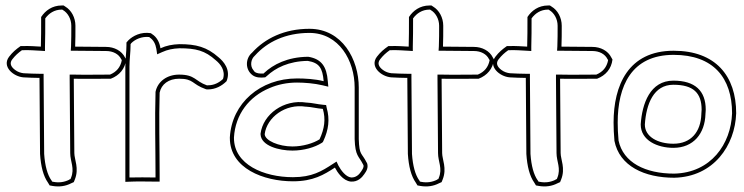

<svg xmlns="http://www.w3.org/2000/svg" viewBox="-20 -650 2712 700"><path d="M13 -443C-14 -407 29 -371 65 -368C86 -367 104 -366 124 -366C124 -274 126 -180 126 -90V-89C129 -43 138 -8 155 16L161 26L172 28C196 32 219 29 240 18L249 14L253 4C269 -36 251 -69 251 -92C251 -180 249 -271 249 -363C292 -362 336 -363 378 -363H384C415 -375 436 -399 440 -433L436 -440C424 -465 396 -479 367 -479C329 -479 293 -480 254 -480C255 -504 255 -530 255 -556C255 -586 240 -613 218 -626L212 -630H205C170 -630 145 -611 130 -588V-580C130 -544 130 -514 129 -480C109 -481 87 -483 62 -482H55C38 -470 26 -460 13 -443ZM25 -434C36 -448 46 -457 60 -467H62C87 -468 107 -466 128 -465L144 -464V-480C145 -514 145 -544 145 -580V-583C158 -601 178 -615 205 -615H207L210 -613C227 -603 240 -581 240 -556C240 -530 240 -505 239 -481L238 -465H254C293 -465 329 -464 367 -464C392 -464 413 -453 422 -434L423 -433L424 -430C419 -405 405 -388 381 -378H378C336 -378 292 -377 249 -378H234V-363C234 -271 236 -180 236 -92C236 -61 253 -36 239 -2L237 3L233 4V5C215 14 196 17 175 13L170 12L168 8L167 7C153 -13 144 -45 141 -89V-90C141 -180 139 -274 139 -366V-381H124C105 -381 87 -382 66 -383C56 -384 44 -388 35 -395C19 -407 14 -420 25 -434Z M437 13 463 12C488 11 510 12 537 12H562V-13C562 -114 559 -214 562 -312C568 -343 595 -363 633 -363C687 -363 679 -343 730 -325L734 -324H738C766 -324 789 -337 806 -354C823 -396 794 -427 777 -441C734 -479 695 -489 634 -489C608 -488 587 -484 565 -474C562 -495 552 -515 534 -526L530 -529C494 -535 464 -519 448 -503L441 -495V-485C441 -460 437 -435 437 -408ZM452 -3V-408C452 -434 456 -458 456 -485V-489L459 -493C472 -506 496 -518 524 -515L525 -514H526V-513C539 -505 547 -490 550 -472L553 -452L571 -460C591 -469 610 -473 634 -474C694 -474 727 -466 767 -430C783 -417 803 -393 793 -362C778 -348 760 -339 738 -339H736H734C691 -354 692 -378 633 -378C590 -378 555 -354 547 -315V-314V-312C544 -213 547 -114 547 -13V-3H537C510 -3 488 -4 462 -3Z M818 -147C818 -36 941 11 1048 11C1122 11 1161 -13 1201 -39C1210 -22 1230 9 1259 12C1284 14 1300 -3 1308 -15C1316 -26 1324 -39 1318 -56L1317 -57C1298 -95 1290 -82 1288 -143V-331C1288 -433 1228 -545 1108 -545C1017 -545 946 -510 899 -458C874 -437 873 -395 902 -375C914 -367 929 -366 947 -368L953 -373C984 -402 1032 -427 1102 -428C1144 -421 1156 -402 1160 -354C1129 -362 1091 -364 1063 -364C929 -364 825 -274 818 -149ZM833 -147V-149C838 -233 888 -298 963 -329C993 -342 1027 -349 1063 -349C1090 -349 1127 -346 1156 -339L1177 -334L1175 -355C1171 -406 1153 -435 1104 -443H1103H1102C1028 -442 976 -415 943 -384L941 -382C925 -381 917 -383 910 -387C907 -389 906 -392 904 -394C891 -409 894 -434 909 -447L910 -448C954 -497 1021 -530 1108 -530C1216 -530 1273 -429 1273 -331V-143C1275 -80 1288 -82 1304 -50L1305 -48C1307 -41 1303 -34 1296 -24C1289 -13 1277 -2 1260 -3C1241 -5 1223 -29 1214 -46L1207 -61L1193 -52C1153 -26 1118 -4 1048 -4C942 -4 833 -50 833 -147ZM930 -160C932 -118 998 -101 1046 -101C1088 -101 1128 -113 1153 -129L1157 -132L1159 -136C1178 -177 1183 -215 1171 -257L1169 -267L1158 -268C1136 -270 1119 -275 1098 -276H1097C1014 -289 939 -233 930 -163V-162ZM945 -161C953 -222 1020 -273 1095 -261H1097C1116 -260 1133 -255 1157 -253C1168 -215 1163 -181 1145 -142C1123 -128 1085 -116 1046 -116C997 -116 946 -137 945 -161Z M1354 -443C1327 -407 1370 -371 1406 -368C1427 -367 1445 -366 1465 -366C1465 -274 1467 -180 1467 -90V-89C1470 -43 1479 -8 1496 16L1502 26L1513 28C1537 32 1560 29 1581 18L1590 14L1594 4C1610 -36 1592 -69 1592 -92C1592 -180 1590 -271 1590 -363C1633 -362 1677 -363 1719 -363H1725C1756 -375 1777 -399 1781 -433L1777 -440C1765 -465 1737 -479 1708 -479C1670 -479 1634 -480 1595 -480C1596 -504 1596 -530 1596 -556C1596 -586 1581 -613 1559 -626L1553 -630H1546C1511 -630 1486 -611 1471 -588V-580C1471 -544 1471 -514 1470 -480C1450 -481 1428 -483 1403 -482H1396C1379 -470 1367 -460 1354 -443ZM1366 -434C1377 -448 1387 -457 1401 -467H1403C1428 -468 1448 -466 1469 -465L1485 -464V-480C1486 -514 1486 -544 1486 -580V-583C1499 -601 1519 -615 1546 -615H1548L1551 -613C1568 -603 1581 -581 1581 -556C1581 -530 1581 -505 1580 -481L1579 -465H1595C1634 -465 1670 -464 1708 -464C1733 -464 1754 -453 1763 -434L1764 -433L1765 -430C1760 -405 1746 -388 1722 -378H1719C1677 -378 1633 -377 1590 -378H1575V-363C1575 -271 1577 -180 1577 -92C1577 -61 1594 -36 1580 -2L1578 3L1574 4V5C1556 14 1537 17 1516 13L1511 12L1509 8L1508 7C1494 -13 1485 -45 1482 -89V-90C1482 -180 1480 -274 1480 -366V-381H1465C1446 -381 1428 -382 1407 -383C1397 -384 1385 -388 1376 -395C1360 -407 1355 -420 1366 -434Z M1786 -443C1759 -407 1802 -371 1838 -368C1859 -367 1877 -366 1897 -366C1897 -274 1899 -180 1899 -90V-89C1902 -43 1911 -8 1928 16L1934 26L1945 28C1969 32 1992 29 2013 18L2022 14L2026 4C2042 -36 2024 -69 2024 -92C2024 -180 2022 -271 2022 -363C2065 -362 2109 -363 2151 -363H2157C2188 -375 2209 -399 2213 -433L2209 -440C2197 -465 2169 -479 2140 -479C2102 -479 2066 -480 2027 -480C2028 -504 2028 -530 2028 -556C2028 -586 2013 -613 1991 -626L1985 -630H1978C1943 -630 1918 -611 1903 -588V-580C1903 -544 1903 -514 1902 -480C1882 -481 1860 -483 1835 -482H1828C1811 -470 1799 -460 1786 -443ZM1798 -434C1809 -448 1819 -457 1833 -467H1835C1860 -468 1880 -466 1901 -465L1917 -464V-480C1918 -514 1918 -544 1918 -580V-583C1931 -601 1951 -615 1978 -615H1980L1983 -613C2000 -603 2013 -581 2013 -556C2013 -530 2013 -505 2012 -481L2011 -465H2027C2066 -465 2102 -464 2140 -464C2165 -464 2186 -453 2195 -434L2196 -433L2197 -430C2192 -405 2178 -388 2154 -378H2151C2109 -378 2065 -377 2022 -378H2007V-363C2007 -271 2009 -180 2009 -92C2009 -61 2026 -36 2012 -2L2010 3L2006 4V5C1988 14 1969 17 1948 13L1943 12L1941 8L1940 7C1926 -13 1917 -45 1914 -89V-90C1914 -180 1912 -274 1912 -366V-381H1897C1878 -381 1860 -382 1839 -383C1829 -384 1817 -388 1808 -395C1792 -407 1787 -420 1798 -434Z M2217 -203C2217 -182 2218 -161 2220 -139V-137C2238 -44 2330 -2 2438 -2C2582 -5 2660 -120 2664 -237C2664 -373 2589 -465 2436 -465C2270 -465 2217 -338 2217 -203ZM2232 -203C2232 -335 2281 -450 2436 -450C2581 -450 2649 -366 2649 -237C2645 -125 2572 -20 2438 -17C2333 -17 2252 -57 2235 -138V-140C2233 -162 2232 -182 2232 -203ZM2316 -196C2316 -138 2377 -111 2435 -111C2509 -111 2550 -164 2552 -234V-235C2552 -238 2553 -243 2553 -250C2553 -319 2514 -356 2435 -356C2350 -356 2321 -272 2316 -197ZM2331 -196C2336 -271 2363 -341 2435 -341C2508 -341 2538 -311 2538 -250C2538 -245 2537 -240 2537 -235V-234C2535 -170 2500 -126 2435 -126C2379 -126 2331 -151 2331 -196Z"/></svg>

Font: Snowfall
Style: BlkOl
Weight: 900
Designer: Jasper
Foundry: Cannot Into Space Fonts
Version: Version 0.9